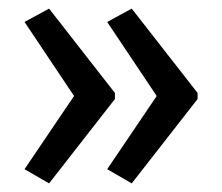

<svg xmlns="http://www.w3.org/2000/svg" viewBox="-20 -487 515 446"><path d="M439 -257V-271L286 -467L229 -436L344 -264L229 -94L286 -61ZM247 -257V-271L94 -467L37 -436L152 -264L37 -94L94 -61Z"/></svg>

Font: Noto Sans Telugu Condensed
Style: Regular
Weight: 400
Width: 3
Designer: Jelle Bosma - Monotype Design Team
Foundry: Monotype Imaging Inc.
Version: Version 2.005